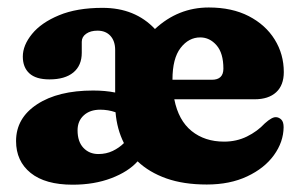

<svg xmlns="http://www.w3.org/2000/svg" viewBox="-20 -494 822 526"><path d="M757.5 -296.5Q757.5 -260.5 736.5 -241.2Q715.5 -222 677.5 -222H457.5Q469 -164 505 -135Q541 -106 594 -106Q628 -106 656.5 -120Q685 -134 705.5 -156Q725.5 -174 736.5 -173Q744.5 -172.5 750.8 -166.2Q757 -160 757 -145.5Q756.5 -105 730.5 -69Q704.5 -33 657.2 -10.8Q610 11.5 546.5 11.5Q483 11.5 435.8 -5.2Q388.5 -22 357 -52Q331.5 -23.5 284.8 -5.8Q238 12 179 12Q104 12 64 -20.2Q24 -52.5 24 -107.5Q24 -170.5 81.5 -208.2Q139 -246 235 -246Q268.5 -246 295.5 -240.5V-357Q295.5 -381.5 282.5 -395.8Q269.5 -410 247 -410Q228 -410 216 -401.5Q204 -393 204 -379.5V-349.5Q204 -314.5 181 -295.5Q158 -276.5 115.5 -276.5Q78.5 -276.5 60.5 -293Q42.5 -309.5 42.5 -339Q42.5 -370 67.8 -401Q93 -432 141.8 -452.2Q190.5 -472.5 261 -472.5Q350 -472.5 404.5 -414.5Q468 -473.5 552 -473.5Q615.5 -473.5 661.5 -449.8Q707.5 -426 732.5 -385.8Q757.5 -345.5 757.5 -296.5ZM528.5 -391.5Q497 -391.5 474.8 -362.8Q452.5 -334 452.5 -276V-275.5H560.5Q592 -275.5 592 -306Q592 -348.5 573.2 -370Q554.5 -391.5 528.5 -391.5ZM192.5 -137Q192.5 -106 208.5 -89Q224.5 -72 249.5 -72Q271 -72 288.8 -80.5Q306.5 -89 319.5 -102Q300.5 -139.5 296.5 -186.5Q276.5 -193.5 254.5 -193.5Q226.5 -193.5 209.5 -178Q192.5 -162.5 192.5 -137Z"/></svg>

Font: Fraunces 72pt SuperSoft
Style: Bold
Weight: 700
Version: Version 1.000;[0bf87f6ff]